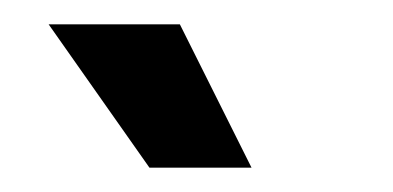

<svg xmlns="http://www.w3.org/2000/svg" viewBox="-20 -714 323 158"><path d="M103 -576 20 -694H128L187 -576Z"/></svg>

Font: Bricolage Grotesque 48pt
Style: Regular
Weight: 400
Designer: Mathieu Triay
Foundry: Atelier Triay
Version: Version 1.000; ttfautohint (v1.8.4.7-5d5b);gftools[0.9.32]